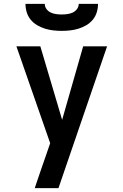

<svg xmlns="http://www.w3.org/2000/svg" viewBox="-20 -760 640 995"><path d="M160 215Q174 173 188.5 131Q203 89 218 46L240 -18L65 -520H189L302 -139L411 -520H535L283 215ZM300 -600Q278 -600 256 -602.5Q234 -605 213 -611.5Q192 -618 172.5 -629.5Q153 -641 139 -658Q125 -675 118.5 -696.5Q112 -718 112 -740H212Q212 -725 221 -713Q230 -701 243 -695Q256 -689 270.5 -687Q285 -685 300 -685Q315 -685 329.5 -687Q344 -689 357 -695Q370 -701 379 -713Q388 -725 388 -740H488Q488 -718 481.5 -696.5Q475 -675 461 -658Q447 -641 427.5 -629.5Q408 -618 387 -611.5Q366 -605 344 -602.5Q322 -600 300 -600Z"/></svg>

Font: Iosevka Extended
Style: Bold
Weight: 700
Width: 7
Monospace: yes
Designer: Belleve Invis
Foundry: Belleve Invis
Version: Version 32.5.0; ttfautohint (v1.8.4)